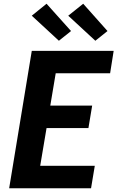

<svg xmlns="http://www.w3.org/2000/svg" viewBox="-20 -1007 640 1027"><path d="M29 0 150 -735H588L569 -615H278L249 -442H473L453 -322H229L195 -120H487L467 0ZM490 -789 345 -923 425 -987 555 -841ZM295 -789 150 -923 229 -987 360 -841Z"/></svg>

Font: Iosevka SS04 Heavy Extended
Style: Italic
Weight: 900
Width: 7
Italic angle: -9°
Monospace: yes
Designer: Belleve Invis
Foundry: Belleve Invis
Version: Version 19.0.0; ttfautohint (v1.8.4)